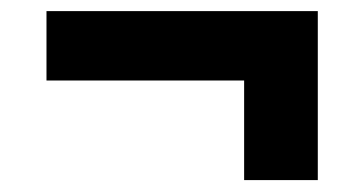

<svg xmlns="http://www.w3.org/2000/svg" viewBox="-20 -431 639 337"><path d="M408.5 -114.9V-289.7H61.6V-411.5H537.8V-114.9Z"/></svg>

Font: Montserrat Alternates Thin
Style: Regular
Weight: 100
Designer: Julieta Ulanovsky
Foundry: Julieta Ulanovsky
Version: Version 9.000